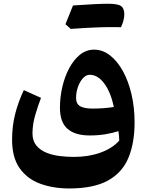

<svg xmlns="http://www.w3.org/2000/svg" viewBox="-20 -764 794 1040"><path d="M709 -101.1Q709 11.2 675.3 91.6Q641.6 171.9 564 214.4Q486.3 256.8 354.5 256.8Q268.6 256.8 198.2 231.2Q127.9 205.6 86.7 147.5Q45.4 89.4 45.4 -7.8Q45.4 -79.6 61.8 -145Q78.1 -210.4 108.9 -275.9L202.1 -233.9Q185.5 -190.4 171.1 -141.8Q156.7 -93.3 155.8 -42.5Q155.8 -2 176.3 23.4Q196.8 48.8 230 62.5Q263.2 76.2 302.7 81.1Q342.3 85.9 380.4 85.9Q460.4 85.9 524.4 62.7Q588.4 39.6 626 -2.4Q625.5 -16.1 624.5 -27.8Q623.5 -39.6 621.6 -53.7Q588.9 -43 549.6 -36.6Q510.3 -30.3 466.3 -30.3Q386.7 -30.3 345.7 -66.2Q304.7 -102.1 304.7 -180.2Q304.7 -237.3 317.6 -293.2Q330.6 -349.1 355 -394.8Q379.4 -440.4 413.3 -467.8Q447.3 -495.1 489.3 -495.1Q536.1 -495.1 575.9 -464.1Q615.7 -433.1 645.8 -378.7Q675.8 -324.2 692.4 -252.9Q709 -181.6 709 -101.1ZM596.7 -184.6Q580.1 -263.7 545.2 -311.3Q510.3 -358.9 465.8 -358.9Q445.8 -358.9 429 -340.1Q412.1 -321.3 402.1 -292.7Q392.1 -264.2 392.1 -234.4Q392.1 -200.7 414.8 -188.2Q437.5 -175.8 483.4 -175.8Q510.7 -175.8 540.5 -178Q570.3 -180.2 596.7 -184.6ZM581.1 -617.2Q500 -617.2 363.3 -607.4L334.5 -632.8Q355 -684.6 375.5 -734.4Q509.3 -743.7 564.5 -743.7Q619.6 -743.7 636.5 -730.7Q653.3 -717.8 653.3 -686.3Q653.3 -654.8 635.3 -616.7Z"/></svg>

Font: Pinar-FD Bold
Style: Regular
Weight: 700
Designer: Amin Abedi
Version: Version 3.000